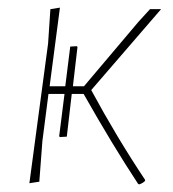

<svg xmlns="http://www.w3.org/2000/svg" viewBox="-20 -476 453 503"><path d="M57 4 106 -362 112 -452 137 -456 110 -250H151L164 -354L181 -355L183 -353L171 -250H200L342 -418L373 -452H402L219 -240Q286 -116 360 -5V-2Q354 4 345 7L342 6Q276 -94 199 -230H168L155 -118L137 -117L135 -119L149 -230H107L91 -106L83 0Z"/></svg>

Font: Alegreya Sans Thin
Style: Italic
Weight: 100
Italic angle: -7°
Designer: Juan Pablo del Peral
Foundry: Huerta Tipografica
Version: Version 2.007